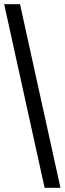

<svg xmlns="http://www.w3.org/2000/svg" viewBox="-20 -780 310 921"><path d="M194 121 0 -760H76L270 121Z"/></svg>

Font: Noto Serif Khmer SemiCondensed Black
Style: Regular
Weight: 900
Width: 4
Designer: Danh Hong and the Monotype Design Team
Foundry: Monotype Imaging Inc.
Version: Version 2.004